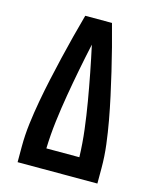

<svg xmlns="http://www.w3.org/2000/svg" viewBox="-111 -812 722 888"><g transform="rotate(15 250.0 -367.5)"><path d="M59 0V-74Q59 -130 66 -186Q73 -242 83 -297Q93 -352 105 -407Q117 -462 130 -517Q143 -572 157 -626.5Q171 -681 186 -735H314Q329 -681 343 -626.5Q357 -572 370 -517Q383 -462 395 -407Q407 -352 417 -297Q427 -242 434 -186Q441 -130 441 -74V0ZM171 -96H329Q327 -162 319 -227Q311 -292 300 -356.5Q289 -421 276.5 -485.5Q264 -550 250 -614Q236 -550 223.5 -485.5Q211 -421 200 -356.5Q189 -292 181 -227Q173 -162 171 -96Z"/></g></svg>

Font: Iosevka Term Curly
Style: Bold
Weight: 700
Designer: Belleve Invis
Foundry: Belleve Invis
Version: Version 32.3.0